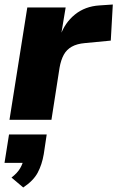

<svg xmlns="http://www.w3.org/2000/svg" viewBox="-24 -531 520 851"><path d="M18 0 97 -498H267L246 -372H243Q263 -430 308 -466.5Q353 -503 417 -507L476 -511L467 -351L352 -340Q317 -337 294 -324Q271 -311 258.5 -288Q246 -265 240 -231L204 0ZM79 300 27 256Q53 236 65.5 214.5Q78 193 81 171L113 191H-4L16 65H183L170 152Q162 199 143 234.5Q124 270 79 300Z"/></svg>

Font: Nunito Sans 10pt Black
Style: Italic
Weight: 900
Italic angle: -9°
Designer: Vernon Adams
Foundry: Vernon Adams
Version: Version 3.101;gftools[0.9.27]